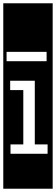

<svg xmlns="http://www.w3.org/2000/svg" viewBox="-32 -937 341 1170"><path d="M-12 213V-917H289V213ZM8 -564H252V-621H8ZM32 0H258V-57H180V-445H30V-388H110V-57H32Z"/></svg>

Font: Zilla Slab Highlight
Style: Regular
Weight: 400
Designer: Typotheque Type Foundry
Foundry: Typotheque type foundry
Version: Version 1.1; 2017; ttfautohint (v1.6)